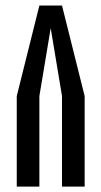

<svg xmlns="http://www.w3.org/2000/svg" viewBox="-20 -687 373 707"><path d="M291.7 0H208.3V-333.3L166.7 -583.3L125 -333.3V0H41.7V-333.3L125 -666.7H208.3L291.7 -333.3Z"/></svg>

Font: Yulong
Style: Regular
Weight: 400
Designer: GGBotNet
Foundry: f0n7.com
Version: 1.00